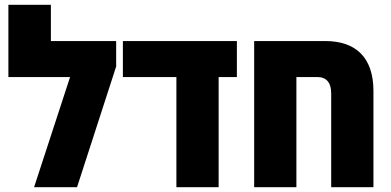

<svg xmlns="http://www.w3.org/2000/svg" viewBox="-20 -780 1631 800"><path d="M192 -609V-760H15V-459H272L122 0H301L464 -503V-609Z M715 0H891V-459H967V-609H492V-459H715Z M1335 -609H1039V0H1215V-459H1302C1340 -459 1360 -436 1360 -390V0H1536V-401C1536 -541 1462 -609 1335 -609Z"/></svg>

Font: Noto Sans Hebrew Condensed Black
Style: Regular
Weight: 900
Width: 3
Designer: Monotype Design Team
Foundry: Monotype Imaging Inc.
Version: Version 2.004